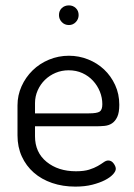

<svg xmlns="http://www.w3.org/2000/svg" viewBox="-20 -686 498 713"><path d="M236 -479Q273 -479 307 -465.5Q341 -452 366.5 -428Q392 -404 407.5 -370.5Q423 -337 423 -297Q423 -268 415.5 -252Q408 -236 396 -228Q384 -220 368 -218.5Q352 -217 336 -217H110V-180Q110 -120 153 -85Q196 -50 262 -50Q292 -50 311 -56Q330 -62 343 -69.5Q356 -77 365 -83.5Q374 -90 382 -90Q394 -90 402 -79Q410 -68 410 -59Q410 -50 399.5 -38.5Q389 -27 369.5 -17Q350 -7 322.5 0Q295 7 260 7Q213 7 173.5 -6.5Q134 -20 105.5 -45Q77 -70 61 -105Q45 -140 45 -183V-295Q45 -332 60 -365.5Q75 -399 101 -424.5Q127 -450 162 -464.5Q197 -479 236 -479ZM310 -265Q340 -265 350 -271.5Q360 -278 360 -299Q360 -323 351 -345.5Q342 -368 325.5 -386Q309 -404 286 -414.5Q263 -425 235 -425Q209 -425 186.5 -415.5Q164 -406 147 -389.5Q130 -373 120 -350.5Q110 -328 110 -303V-265ZM236 -666Q251 -666 261.5 -656Q272 -646 272 -630Q272 -615 261.5 -604Q251 -593 236 -593Q220 -593 209.5 -604Q199 -615 199 -630Q199 -646 209.5 -656Q220 -666 236 -666Z"/></svg>

Font: Dosis
Style: Book
Weight: 400
Designer: EdgarTolentino, PabloImpallari, IginoMarini
Foundry: EdgarTolentino, PabloImpallari, IginoMarini
Version: Version 1.007